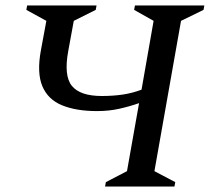

<svg xmlns="http://www.w3.org/2000/svg" viewBox="-20 -680 767 700"><path d="M363 0 366 -16 443 -56 487 -304Q453 -292 415 -283.5Q377 -275 334 -275Q258 -275 206.5 -296Q155 -317 134.5 -365.5Q114 -414 129 -496L149 -604L76 -644L79 -660H332L329 -644L249 -604L229 -495Q212 -404 242 -367Q272 -330 351 -330Q391 -330 426 -335Q461 -340 496 -353L540 -604L469 -644L472 -660H725L722 -644L640 -604L543 -56L619 -16L616 0Z"/></svg>

Font: Spectral Medium
Style: Italic
Weight: 500
Italic angle: -10°
Designer: Jean-Baptiste Levee
Foundry: Production Type
Version: Version 2.001